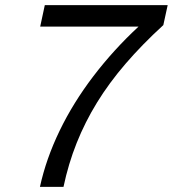

<svg xmlns="http://www.w3.org/2000/svg" viewBox="-20 -730 675 750"><path d="M136 0Q160 -110 213 -219.5Q266 -329 344.5 -432Q423 -535 521 -626H137L155 -710H635L618 -632Q535 -556 470.5 -481Q406 -406 359 -329.5Q312 -253 279.5 -171.5Q247 -90 228 0Z"/></svg>

Font: Geist Mono
Style: Italic
Weight: 400
Italic angle: -12°
Monospace: yes
Designer: Basement.studio, Andrés Briganti, Mateo Zaragoza
Foundry: Basement.studio, Vercel, Andrés Briganti, Guido Ferreyra, Mateo Zaragoza
Version: Version 1.500